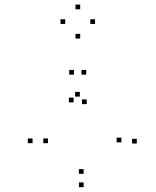

<svg xmlns="http://www.w3.org/2000/svg" viewBox="-20 -542 660 814"><path d="M318.5 -132.5V-152.5H298.5V-132.5ZM118 65V45H98V65ZM334.5 251.5V231.5H314.5V251.5ZM560 66.5V46.5H540V66.5ZM494.5 61.5V41.5H474.5V61.5ZM334.5 195V175H314.5V195ZM183.5 65V45H163.5V65ZM347.5 -100.5V-120.5H327.5V-100.5ZM345.5 -225.5V-245.5H325.5V-225.5ZM293.5 -225.5V-245.5H273.5V-225.5ZM292 -108V-128H272V-108ZM256.5 -440.5V-460.5H236.5V-440.5ZM320 -378.5V-398.5H300V-378.5ZM383 -440.5V-460.5H363V-440.5ZM320 -502.5V-522.5H300V-502.5Z"/></svg>

Font: Monaspace Krypton Dots Var
Style: Regular
Weight: 400
Designer: Riley Cran and the Lettermatic Team
Version: Version 1.100 (Monaspace Krypton Dots)